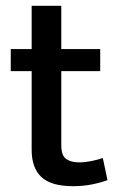

<svg xmlns="http://www.w3.org/2000/svg" viewBox="-20 -641 410 661"><path d="M325 -396H191V-141Q191 -106 207.5 -94Q224 -82 252 -82Q272 -82 294.5 -86.5Q317 -91 334 -97L350 -21Q330 -13 298.5 -6.5Q267 0 232 0Q156 0 122.5 -31.5Q89 -63 89 -125V-396H17V-472H89V-621H191V-472H325Z"/></svg>

Font: Mukta Medium
Style: Regular
Weight: 500
Designer: Girish Dalvi and Yashodeep Gholap
Foundry: Ek Type
Version: Version 2.538;PS 1.002;hotconv 16.6.51;makeotf.lib2.5.65220;